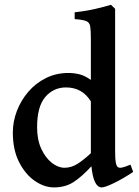

<svg xmlns="http://www.w3.org/2000/svg" viewBox="-20 -777 587 811"><path d="M208 14.6Q167 14.6 127 -12.9Q86.9 -40.5 60.5 -92.5Q34.2 -144.5 34.2 -216.8Q34.2 -263.7 51.3 -308.3Q68.4 -353 99.6 -389.4Q130.9 -425.8 174.1 -447.3Q217.3 -468.8 269 -468.8Q292 -468.8 314.7 -463.4Q337.4 -458 363.8 -439.5V-612.3Q363.8 -648.4 361.1 -665.3Q358.4 -682.1 344.2 -688Q330.1 -693.8 295.4 -696.3V-725.1Q344.7 -730.5 384 -739.7Q423.3 -749 448.7 -756.8L466.3 -739.7V-138.7Q466.3 -104.5 469 -90.6Q471.7 -76.7 477.5 -71.3Q482.9 -67.4 493.4 -68.8Q503.9 -70.3 531.2 -81.5L542.5 -50.8Q497.6 -21 460.4 -3.2Q423.3 14.6 409.7 14.6Q375 14.6 366.2 -74.7Q324.2 -29.3 289.6 -7.3Q254.9 14.6 208 14.6ZM252.4 -68.4Q281.7 -68.4 308.1 -85.4Q334.5 -102.5 363.8 -129.9V-348.6Q327.6 -407.7 258.8 -407.7Q205.6 -407.7 171.1 -367.2Q136.7 -326.7 136.7 -239.3Q136.7 -186.5 154.5 -148.2Q172.4 -109.9 199 -89.1Q225.6 -68.4 252.4 -68.4Z"/></svg>

Font: David Libre Medium
Style: Regular
Weight: 500
Designer: Ismar David, J. Victor Gaultney, Annie Olsen and Meir Sadan
Foundry: Monotype Imaging Inc. & SIL International
Version: Version 1.100; ttfautohint (v1.8.4.7-5d5b)